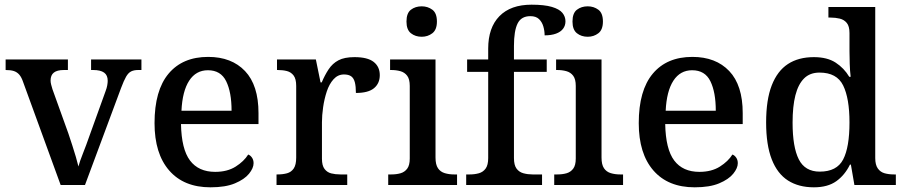

<svg xmlns="http://www.w3.org/2000/svg" viewBox="-20 -790 3864 820"><path d="M79 -439Q72 -460 62.5 -471Q53 -482 39.5 -486.5Q26 -491 4 -491V-536H270V-491H253Q224 -491 210 -480Q196 -469 196 -446Q196 -438 198.5 -428.5Q201 -419 204 -409L272 -220Q280 -196 288.5 -170Q297 -144 304 -120Q311 -96 315 -79Q320 -99 334.5 -135.5Q349 -172 360 -204L431 -401Q436 -414 438 -425.5Q440 -437 440 -445Q440 -469 424.5 -480Q409 -491 378 -491H369V-536H584V-491H570Q552 -491 540 -485Q528 -479 518.5 -462.5Q509 -446 497 -414L343 0H239Z M879 10Q765 10 702.5 -62Q640 -134 640 -264Q640 -404 700 -475.5Q760 -547 869 -547Q969 -547 1026.5 -486.5Q1084 -426 1084 -307V-260H753Q755 -153 791.5 -104.5Q828 -56 899 -56Q951 -56 986.5 -78.5Q1022 -101 1040 -130Q1049 -127 1056 -117Q1063 -107 1063 -93Q1063 -72 1043.5 -48Q1024 -24 983.5 -7Q943 10 879 10ZM969 -317Q969 -396 946 -443Q923 -490 868 -490Q817 -490 788 -445.5Q759 -401 755 -317Z M1161 0V-45H1165Q1188 -45 1206 -50Q1224 -55 1234.5 -70.5Q1245 -86 1245 -117V-423Q1245 -453 1234 -467.5Q1223 -482 1205.5 -486.5Q1188 -491 1166 -491H1163V-536H1329L1349 -438H1354Q1367 -469 1383.5 -494Q1400 -519 1425.5 -532.5Q1451 -546 1494 -546Q1550 -546 1576 -525.5Q1602 -505 1602 -469Q1602 -434 1577.5 -413.5Q1553 -393 1500 -393Q1500 -421 1495.5 -438.5Q1491 -456 1480 -464Q1469 -472 1449 -472Q1423 -472 1404.5 -451.5Q1386 -431 1375.5 -399Q1365 -367 1360 -332Q1355 -297 1355 -268V-112Q1355 -83 1366 -68.5Q1377 -54 1394.5 -49.5Q1412 -45 1434 -45H1463V0Z M1638 0V-45H1651Q1673 -45 1690.5 -50Q1708 -55 1719 -69.5Q1730 -84 1730 -113V-423Q1730 -452 1719 -466.5Q1708 -481 1690 -486Q1672 -491 1651 -491H1646V-536H1840V-117Q1840 -87 1850.5 -71.5Q1861 -56 1879.5 -50.5Q1898 -45 1919 -45H1932V0ZM1781 -633Q1754 -633 1735 -648Q1716 -663 1716 -698Q1716 -734 1735 -748.5Q1754 -763 1781 -763Q1807 -763 1826.5 -748.5Q1846 -734 1846 -698Q1846 -663 1826.5 -648Q1807 -633 1781 -633Z M1971 0V-45H1986Q2007 -45 2025 -50Q2043 -55 2054 -70Q2065 -85 2065 -115V-483H1975V-536H2065V-582Q2065 -672 2113 -721Q2161 -770 2250 -770Q2305 -770 2337 -760.5Q2369 -751 2382 -735Q2395 -719 2395 -699Q2395 -681 2385 -667.5Q2375 -654 2355 -646.5Q2335 -639 2306 -639Q2306 -658 2300.5 -677Q2295 -696 2282 -708.5Q2269 -721 2245 -721Q2206 -721 2190.5 -689.5Q2175 -658 2175 -594V-536H2315V-483H2175V-115Q2175 -85 2186 -70Q2197 -55 2215.5 -50Q2234 -45 2254 -45H2295V0Z M2347 0V-45H2360Q2382 -45 2399.5 -50Q2417 -55 2428 -69.5Q2439 -84 2439 -113V-423Q2439 -452 2428 -466.5Q2417 -481 2399 -486Q2381 -491 2360 -491H2355V-536H2549V-117Q2549 -87 2559.5 -71.5Q2570 -56 2588.5 -50.5Q2607 -45 2628 -45H2641V0ZM2490 -633Q2463 -633 2444 -648Q2425 -663 2425 -698Q2425 -734 2444 -748.5Q2463 -763 2490 -763Q2516 -763 2535.5 -748.5Q2555 -734 2555 -698Q2555 -663 2535.5 -648Q2516 -633 2490 -633Z M2947 10Q2833 10 2770.5 -62Q2708 -134 2708 -264Q2708 -404 2768 -475.5Q2828 -547 2937 -547Q3037 -547 3094.5 -486.5Q3152 -426 3152 -307V-260H2821Q2823 -153 2859.5 -104.5Q2896 -56 2967 -56Q3019 -56 3054.5 -78.5Q3090 -101 3108 -130Q3117 -127 3124 -117Q3131 -107 3131 -93Q3131 -72 3111.5 -48Q3092 -24 3051.5 -7Q3011 10 2947 10ZM3037 -317Q3037 -396 3014 -443Q2991 -490 2936 -490Q2885 -490 2856 -445.5Q2827 -401 2823 -317Z M3456 10Q3391 10 3345.5 -19Q3300 -48 3276 -109.5Q3252 -171 3252 -267Q3252 -364 3276 -425.5Q3300 -487 3345 -516.5Q3390 -546 3456 -546Q3513 -546 3549 -522.5Q3585 -499 3607 -462H3613Q3610 -487 3609 -517.5Q3608 -548 3608 -572V-649Q3608 -678 3596.5 -692Q3585 -706 3566.5 -710.5Q3548 -715 3526 -715H3518V-760H3718V-115Q3718 -86 3729 -70.5Q3740 -55 3758 -50Q3776 -45 3798 -45H3806V0H3629L3614 -87H3610Q3588 -42 3551.5 -16Q3515 10 3456 10ZM3481 -57Q3554 -57 3581 -109Q3608 -161 3608 -267Q3608 -370 3581 -425Q3554 -480 3480 -480Q3439 -480 3414 -455Q3389 -430 3377 -383Q3365 -336 3365 -266Q3365 -162 3391.5 -109.5Q3418 -57 3481 -57Z"/></svg>

Font: Noto Serif Hebrew Medium
Style: Regular
Weight: 500
Version: Version 2.003